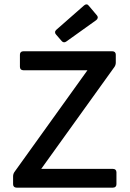

<svg xmlns="http://www.w3.org/2000/svg" viewBox="-20 -860 594 880"><path d="M237.3 -701.2 262.7 -671.9C268.6 -665 276.4 -664.1 284.2 -669.9L420.9 -767.6C428.7 -773.4 430.7 -782.2 423.8 -790L386.7 -834C380.9 -841.8 373 -841.8 365.2 -835L238.3 -723.6C230.5 -716.8 230.5 -708 237.3 -701.2ZM40 -51.8V-15.6C40 -5.9 45.9 0 55.7 0H498C507.8 0 513.7 -5.9 513.7 -15.6V-70.3C513.7 -80.1 507.8 -85.9 498 -85.9H168.9L504.9 -553.7C508.8 -559.6 510.7 -566.4 510.7 -573.2V-609.4C510.7 -619.1 504.9 -625 495.1 -625H86.9C77.1 -625 71.3 -619.1 71.3 -609.4V-553.7C71.3 -543.9 77.1 -538.1 86.9 -538.1H380.9L45.9 -71.3C42 -65.4 40 -58.6 40 -51.8Z"/></svg>

Font: Ed Sans Neue Medium
Style: Regular
Weight: 500
Designer: Stephen Hutchings
Version: Version 1.004;PS 001.004;hotconv 1.0.88;makeotf.lib2.5.64775